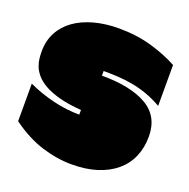

<svg xmlns="http://www.w3.org/2000/svg" viewBox="-141 -889 1068 1085"><g transform="rotate(20 393.0 -346.0)"><path d="M348 -246Q269 -252 214 -267Q159 -282 123.5 -302.5Q88 -323 68 -347Q48 -371 39 -395Q30 -419 28 -441.5Q26 -464 26 -482Q26 -546 53 -596.5Q80 -647 128.5 -681.5Q177 -716 244.5 -734.5Q312 -753 393 -753Q499 -753 588.5 -727.5Q678 -702 750 -663V-417Q703 -444 657.5 -460Q612 -476 568 -484Q524 -492 480 -494.5Q436 -497 393 -497V-469Q567 -469 663.5 -413Q760 -357 760 -236Q760 -168 736 -113Q712 -58 666 -19.5Q620 19 554 40Q488 61 403 61Q315 61 223 32.5Q131 4 36 -65V-291Q108 -257 189.5 -237.5Q271 -218 348 -218Z"/></g></svg>

Font: ChangwonDangamAsac Bold
Style: Regular
Weight: 700
Designer: Choi Chi-young, Lee Youngbeen, Kim Jungjin, Yoon Jihee, Han Dohee
Foundry: YoonDesign Inc.
Version: Version 1.010;Build 20210623